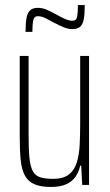

<svg xmlns="http://www.w3.org/2000/svg" viewBox="-20 -731 433 759"><path d="M181 8Q141 8 116.5 -2.5Q92 -13 79 -36Q66 -59 62 -97Q58 -135 58 -190V-510H93V-195Q93 -140 96.5 -106Q100 -72 110 -54Q120 -36 139.5 -30Q159 -24 190 -24Q230 -24 252 -41Q274 -58 283.5 -88.5Q293 -119 295 -159.5Q297 -200 297 -246V-510H332V0H305L301 -76H297Q292 -52 279 -33Q266 -14 242.5 -3Q219 8 181 8ZM81 -605Q81 -640 85 -661Q89 -682 100 -691Q111 -700 129 -700Q148 -700 165 -692.5Q182 -685 206 -672Q223 -662 238.5 -655.5Q254 -649 266 -649Q282 -649 285 -665Q288 -681 288 -711H315Q315 -675 311 -654.5Q307 -634 296.5 -625Q286 -616 266 -616Q250 -616 233.5 -622.5Q217 -629 194 -641Q174 -652 159 -659.5Q144 -667 129 -667Q115 -667 111.5 -650.5Q108 -634 108 -605Z"/></svg>

Font: Saira ExtraCondensed Thin
Style: Regular
Weight: 250
Width: 2
Designer: Hector Gatti with collaboration of the Omnibus-Type team
Foundry: Omnibus-Type
Version: Version 1.101